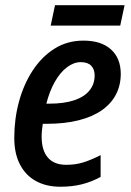

<svg xmlns="http://www.w3.org/2000/svg" viewBox="-20 -706 503 736"><path d="M211.4 9.8Q157.2 9.8 117.7 -12Q78.1 -33.7 56.4 -75.7Q34.7 -117.7 34.7 -177.7Q34.7 -249.5 52.7 -316.2Q70.8 -382.8 105.2 -435.5Q139.6 -488.3 188.7 -519.3Q237.8 -550.3 299.8 -550.3Q368.2 -550.3 405.5 -516.4Q442.9 -482.4 442.9 -422.9Q442.9 -379.4 424.6 -344Q406.2 -308.6 370.4 -283.4Q334.5 -258.3 281.5 -244.9Q228.5 -231.4 158.7 -231.4H144Q142.1 -219.7 140.9 -207.3Q139.6 -194.8 139.6 -182.6Q139.6 -129.4 163.6 -101.8Q187.5 -74.2 233.9 -74.2Q269 -74.2 298.6 -83.3Q328.1 -92.3 365.7 -111.3V-27.8Q330.6 -8.8 293.7 0.5Q256.8 9.8 211.4 9.8ZM157.7 -308.6H168Q226.1 -308.6 264.9 -321.8Q303.7 -335 323.2 -359.4Q342.8 -383.8 342.8 -417Q342.8 -440.4 329.6 -454.1Q316.4 -467.8 289.6 -467.8Q262.7 -467.8 236.8 -448.2Q210.9 -428.7 190.4 -392.8Q169.9 -356.9 157.7 -308.6ZM174.3 -607.9 190.9 -686H457.5L440.9 -607.9Z"/></svg>

Font: Open Sans SemiCondensed SemiBold
Style: Italic
Weight: 600
Width: 4
Italic angle: -12°
Designer: Monotype Design Team
Foundry: Monotype Imaging Inc.
Version: Version 3.000